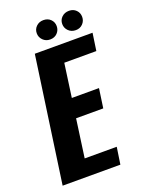

<svg xmlns="http://www.w3.org/2000/svg" viewBox="-137 -784 638 850"><g transform="rotate(-20 181.5 -359.0)"><path d="M7 0 91 -591H363L351 -509H200L178 -351H306L293 -260H165L140 -80H291L279 0ZM177 -627Q157 -627 143.5 -640.5Q130 -654 130 -673Q130 -692 143.5 -705Q157 -718 177 -718Q198 -718 211 -705Q224 -692 224 -673Q224 -654 211 -640.5Q198 -627 177 -627ZM298 -627Q277 -627 263.5 -640.5Q250 -654 250 -673Q250 -692 263.5 -705Q277 -718 298 -718Q318 -718 331 -705Q344 -692 344 -673Q344 -654 331 -640.5Q318 -627 298 -627Z"/></g></svg>

Font: Alumni Sans
Style: Bold Italic
Weight: 700
Italic angle: -8°
Designer: Robert E. Leuschke
Foundry: Robert E. Leuschke
Version: Version 1.016